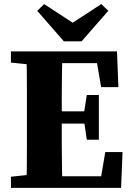

<svg xmlns="http://www.w3.org/2000/svg" viewBox="-20 -905 635 925"><path d="M32.7 0V-53.7L177.8 -68.7H193.5V0ZM106.7 0Q108.7 -51 109.2 -102Q109.7 -153 109.7 -205.5Q109.7 -258 109.7 -310V-347Q109.7 -398.8 109.7 -450.7Q109.7 -502.5 109.2 -554.4Q108.7 -606.3 106.7 -657.3H280.6Q279.6 -607.3 278.6 -555.4Q277.6 -503.6 277.6 -451.8Q277.6 -400 277.6 -347V-314.2Q277.6 -260.8 277.6 -208Q277.6 -155.3 278.6 -103.6Q279.6 -52 280.6 0ZM193.5 0V-55.7H497.3L462.3 -25.7L487.2 -172.3H570.4L563.4 0ZM193.5 -309.5V-368.5H413.8V-309.5ZM398.2 -231.8 383.2 -333.1V-351.4L398.2 -447.3H456.3V-231.8ZM32.7 -603.5V-657.3H193.5V-588.5H177.8ZM467.2 -485.2 442.3 -630.9 477.3 -600.9H193.5V-657.3H543.6L550.4 -485.2ZM192.6 -885.3 373.7 -767.2H286.9L467.9 -885.3L501.9 -853L373 -705.9H287.6L159.4 -853Z"/></svg>

Font: Source Serif 4 Variable
Style: Regular
Weight: 400
Designer: Frank Grießhammer
Foundry: Adobe
Version: Version 4.005;hotconv 1.1.0;makeotfexe 2.6.0